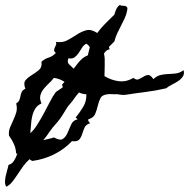

<svg xmlns="http://www.w3.org/2000/svg" viewBox="-50 -583 745 756"><path d="M120.1 -31.2Q130.9 -34.2 141.6 -36.1Q152.3 -38.1 162.1 -42Q186.5 -28.3 197.8 -36.1Q209 -43.9 215.8 -59.6Q222.7 -75.2 230 -92.3Q237.3 -109.4 255.9 -113.3L248 -120.1Q264.6 -140.6 277.8 -162.6Q291 -184.6 290 -211.9Q276.4 -211.9 260.7 -218.8Q253.9 -210.9 247.6 -202.6Q241.2 -194.3 235.4 -185.5Q230.5 -178.7 224.1 -171.9Q217.8 -165 212.9 -157.2Q206.1 -146.5 199.7 -135.7Q193.4 -125 185.5 -114.3Q176.8 -102.5 166.5 -91.3Q156.2 -80.1 147.5 -67.4Q142.6 -61.5 139.2 -55.7Q135.7 -49.8 130.9 -43.9Q127.9 -41 125.5 -37.6Q123 -34.2 120.1 -31.2ZM204.1 -260.7Q184.6 -273.4 162.1 -276.4Q153.3 -264.6 142.1 -254.4Q130.9 -244.1 121.6 -232.4Q112.3 -220.7 108.9 -207Q105.5 -193.4 113.3 -175.8Q96.7 -168 88.9 -155.3Q81.1 -142.6 77.1 -126.5Q73.2 -110.4 72.3 -92.8Q71.3 -75.2 69.3 -58.6Q83 -70.3 96.2 -91.3Q109.4 -112.3 122.1 -135.7Q134.8 -159.2 146.5 -182.1Q158.2 -205.1 169.9 -220.7L197.3 -239.3L194.3 -250Q201.2 -256.8 204.1 -260.7ZM303.7 -397.5Q298.8 -405.3 290 -411.1Q279.3 -405.3 272.9 -395Q266.6 -384.8 259.8 -374.5Q252.9 -364.3 243.7 -357.4Q234.4 -350.6 219.7 -353.5Q212.9 -337.9 222.2 -329.6Q231.4 -321.3 240.2 -312.5Q252 -329.1 265.1 -343.8Q278.3 -358.4 295.9 -365.2Q297.9 -374 299.8 -381.8Q301.8 -389.6 303.7 -397.5ZM450.2 -539.1Q447.3 -524.4 440.4 -509.8Q433.6 -495.1 425.8 -480.5Q418 -465.8 411.1 -450.7Q404.3 -435.5 400.4 -419.9L378.9 -398.4L381.8 -388.7Q369.1 -387.7 359.4 -372.1Q361.3 -362.3 361.3 -361.3Q362.3 -356.4 362.3 -345.7Q362.3 -335 362.3 -322.8Q362.3 -310.5 361.8 -299.8Q361.3 -289.1 361.3 -283.2Q389.6 -266.6 418.5 -263.2Q447.3 -259.8 475.6 -276.4Q486.3 -266.6 496.1 -271Q505.9 -275.4 515.1 -281.2Q524.4 -287.1 533.7 -287.6Q543 -288.1 553.7 -271.5Q567.4 -284.2 582 -287.6Q596.7 -291 612.3 -291.5Q627.9 -292 643.1 -293.9Q658.2 -295.9 672.9 -306.6Q676.8 -292 669.9 -281.7Q663.1 -271.5 651.4 -263.7Q639.6 -255.9 626.5 -249.5Q613.3 -243.2 604.5 -235.4Q561.5 -225.6 525.9 -221.2Q490.2 -216.8 446.3 -210Q434.6 -208 422.9 -210.4Q411.1 -212.9 399.4 -211.9Q393.6 -211.9 387.7 -212.4Q381.8 -212.9 375 -211.9Q352.5 -210 345.7 -196.8Q338.9 -183.6 335 -166.5Q331.1 -149.4 324.7 -134.3Q318.4 -119.1 297.9 -113.3Q295.9 -108.4 299.3 -104.5Q302.7 -100.6 304.7 -97.7Q288.1 -92.8 282.7 -80.1Q277.3 -67.4 273.4 -54.7Q269.5 -42 261.7 -33.2Q253.9 -24.4 233.4 -27.3Q203.1 4.9 162.6 24.9Q122.1 44.9 77.1 50.8Q72.3 48.8 66.4 43.9Q52.7 55.7 41 71.8Q29.3 87.9 19 104Q8.8 120.1 -2 133.3Q-12.7 146.5 -25.4 152.3Q-30.3 143.6 -30.3 133.3Q-30.3 123 -27.8 111.3Q-25.4 99.6 -22 88.4Q-18.6 77.1 -16.6 66.4Q-2.9 62.5 4.9 50.3Q12.7 38.1 18.6 21.5Q15.6 21.5 13.7 22.5Q12.7 2 4.9 -15.6Q-2.9 -33.2 -14.6 -48.8Q-16.6 -66.4 -10.3 -81.5Q-3.9 -96.7 2.9 -111.3Q9.8 -126 14.2 -141.1Q18.6 -156.2 13.7 -175.8Q23.4 -181.6 26.4 -189.5Q29.3 -197.3 30.8 -205.6Q32.2 -213.9 35.6 -221.2Q39.1 -228.5 49.8 -233.4Q41 -256.8 51.3 -268.1Q61.5 -279.3 76.2 -288.1Q90.8 -296.9 103.5 -307.6Q116.2 -318.4 113.3 -339.8Q126 -351.6 142.1 -356.4Q158.2 -361.3 169.9 -375Q163.1 -379.9 163.1 -384.8Q163.1 -389.6 165.5 -395Q168 -400.4 170.4 -406.2Q172.9 -412.1 169.9 -418Q196.3 -414.1 215.8 -424.8Q235.4 -435.5 253.4 -447.3Q271.5 -459 290 -463.9Q308.6 -468.8 333 -453.1Q347.7 -473.6 365.2 -490.7Q382.8 -507.8 400.4 -525.4Q403.3 -537.1 408.2 -547.4Q413.1 -557.6 421.9 -563.5Q425.8 -560.5 431.6 -560.5Q437.5 -560.5 442.4 -559.6Q447.3 -558.6 450.2 -554.7Q453.1 -550.8 450.2 -539.1Z"/></svg>

Font: Homemade Apple
Style: Regular
Weight: 400
Designer: Font Diner, Inc
Foundry: Font Diner, Inc
Version: Version 1.000